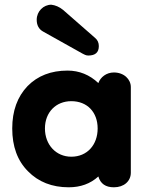

<svg xmlns="http://www.w3.org/2000/svg" viewBox="-20 -780 632 816"><path d="M248 -738C232 -751 215 -758 198 -760C165 -760 136 -732 136 -696C136 -673 145 -656 163 -646L331 -552C338 -549 344 -544 355 -544C385 -544 400 -557 400 -584C400 -598 395 -610 384 -619ZM272 16C322 16 364 1 398 -30C407 1 429 16 464 16C507 16 536 -10 536 -46V-410C536 -443 507 -472 464 -472C432 -472 407 -452 398 -427C361 -462 317 -480 267 -480C197 -480 140 -458 97 -414C54 -369 32 -309 32 -234C32 -158 54 -97 99 -52C143 -7 201 16 272 16ZM283 -114C218 -114 171 -165 171 -234C171 -303 218 -350 283 -350C351 -350 395 -303 395 -234C395 -165 351 -114 283 -114Z"/></svg>

Font: Dongle
Style: Bold
Weight: 700
Designer: Yanghee Ryu
Foundry: Yanghee Ryu
Version: Version 2.000